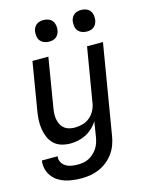

<svg xmlns="http://www.w3.org/2000/svg" viewBox="-138 -822 877 1131"><g transform="rotate(-15 300.0 -256.5)"><path d="M217 223Q191 223 165.5 220Q140 217 116.5 209.5Q93 202 73 188.5Q53 175 39 155.5Q25 136 19 111.5Q13 87 17 61H113Q110 81 119 97.5Q128 114 144 123.5Q160 133 178.5 136Q197 139 217 139Q234 139 251 136Q268 133 283.5 125Q299 117 312.5 104.5Q326 92 336 77Q346 62 351.5 45.5Q357 29 360 12L375 -83Q362 -61 342.5 -43Q323 -25 300.5 -13.5Q278 -2 253.5 3Q229 8 206 8Q178 8 151.5 0Q125 -8 106.5 -26Q88 -44 77.5 -68.5Q67 -93 63 -120Q59 -147 60.5 -175Q62 -203 67 -231L115 -520H212L162 -217Q159 -200 158.5 -182.5Q158 -165 161.5 -148.5Q165 -132 173 -117.5Q181 -103 193.5 -93.5Q206 -84 222.5 -80Q239 -76 256 -76Q280 -76 304.5 -83Q329 -90 348 -106.5Q367 -123 378.5 -145.5Q390 -168 393 -192L448 -520H545L454 26Q450 53 440.5 79.5Q431 106 414 130Q397 154 374 172.5Q351 191 324.5 202.5Q298 214 271 218.5Q244 223 217 223ZM470 -604Q454 -604 439.5 -610Q425 -616 416 -627.5Q407 -639 405 -654.5Q403 -670 405 -686Q407 -697 412.5 -707Q418 -717 427.5 -724Q437 -731 448 -733.5Q459 -736 470 -736Q486 -736 500.5 -730Q515 -724 523.5 -712.5Q532 -701 534.5 -685.5Q537 -670 534 -654Q532 -643 526.5 -633Q521 -623 512 -616Q503 -609 492 -606.5Q481 -604 470 -604ZM240 -604Q224 -604 209.5 -610Q195 -616 186 -627.5Q177 -639 175 -654.5Q173 -670 175 -686Q177 -697 182.5 -707Q188 -717 197.5 -724Q207 -731 218 -733.5Q229 -736 240 -736Q256 -736 270.5 -730Q285 -724 293.5 -712.5Q302 -701 304.5 -685.5Q307 -670 304 -654Q302 -643 296.5 -633Q291 -623 282 -616Q273 -609 262 -606.5Q251 -604 240 -604Z"/></g></svg>

Font: Iosevka Custom Medium
Style: Italic
Weight: 500
Italic angle: -9°
Designer: Belleve Invis
Foundry: Belleve Invis
Version: Version 27.0.1